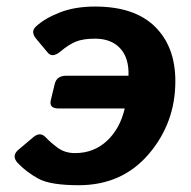

<svg xmlns="http://www.w3.org/2000/svg" viewBox="-20 -542 570 572"><path d="M32.7 -56.6Q13.2 -77.6 35.2 -96.2L78.6 -132.8Q99.6 -150.9 116.2 -132.8Q129.4 -118.7 151.1 -102.3Q172.9 -85.9 203.6 -85.9Q259.3 -85.9 298.3 -122.1Q337.4 -158.2 351.6 -218.8H155.3Q125.5 -218.8 131.3 -243.2L143.1 -292Q148.9 -316.4 177.7 -316.4H362.8Q364.7 -369.1 338.1 -397.9Q311.5 -426.8 263.2 -426.8Q227.5 -426.8 206.1 -418Q184.6 -409.2 160.2 -388.7Q136.2 -368.7 122.6 -384.8L87.9 -426.3Q70.3 -447.3 86.9 -462.9Q113.3 -487.3 158.2 -504.9Q203.1 -522.5 263.2 -522.5Q380.9 -522.5 441.7 -462.6Q502.4 -402.8 502.4 -300.3Q502.4 -175.8 423.1 -83Q343.8 9.8 214.4 9.8Q129.9 9.8 94.2 -9.8Q58.6 -29.3 32.7 -56.6Z"/></svg>

Font: Istok
Style: Bold Italic
Weight: 700
Italic angle: -13°
Designer: Andrey V. Panov
Foundry: Andrey V. Panov
Version: Version 1.0.3